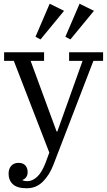

<svg xmlns="http://www.w3.org/2000/svg" viewBox="-20 -796 573 1028"><path d="M123 212Q72 212 49 190.5Q26 169 26 134Q26 108 40 92Q54 76 80 76Q103 76 115.5 89.5Q128 103 128 126Q128 143 119.5 153.5Q111 164 101 167V170Q112 174 127 174Q153 174 178 151.5Q203 129 223 78L244 21L54 -470H2V-516H216V-470H144L283 -92H287L422 -470H350V-516H532V-470H480L266 86Q245 141 209.5 176.5Q174 212 123 212ZM170 -599 246 -776 323 -738 197 -585ZM330 -599 406 -776 483 -738 357 -585Z"/></svg>

Font: IBM Plex Serif
Style: Regular
Weight: 400
Designer: Mike Abbink, Paul van der Laan, Pieter van Rosmalen
Foundry: Bold Monday
Version: Version 2.6